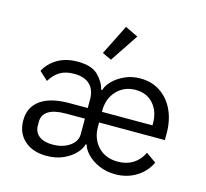

<svg xmlns="http://www.w3.org/2000/svg" viewBox="-112 -906 1123 1046"><g transform="rotate(15 450.0 -383.5)"><path d="M761 -146 818 -106Q793 -52 741 -20Q689 12 623 12Q572 12 530.5 -6.5Q489 -25 463.5 -52Q438 -79 432 -104H426Q421 -80 396.5 -53Q372 -26 330.5 -7Q289 12 235 12Q157 12 110.5 -30Q64 -72 64 -142Q64 -217 120 -257.5Q176 -298 284 -298H386V-346Q386 -401 355.5 -430Q325 -459 267 -459Q219 -459 187.5 -440Q156 -421 133 -383L85 -427Q107 -471 154.5 -499.5Q202 -528 269 -528Q347 -528 383.5 -492.5Q420 -457 431 -413H437Q443 -438 468.5 -464.5Q494 -491 534 -509.5Q574 -528 623 -528Q687 -528 735.5 -495.5Q784 -463 810.5 -406Q837 -349 837 -276V-238H466V-214Q466 -146 507.5 -102Q549 -58 619 -58Q668 -58 704 -80.5Q740 -103 761 -146ZM148 -157V-136Q148 -98 175.5 -77Q203 -56 251 -56Q309 -56 347.5 -83Q386 -110 386 -150V-238H280Q213 -238 180.5 -217Q148 -196 148 -157ZM751 -309Q751 -377 713.5 -419Q676 -461 614 -461Q549 -461 507.5 -417Q466 -373 466 -305V-298H751ZM440 -585 388 -609 473 -779 546 -744Z"/></g></svg>

Font: iA Writer Duo V
Style: Regular
Weight: 400
Designer: Mike Abbink, Paul van der Laan, Pieter van Rosmalen, Oliver Reichenstein
Foundry: Information Architects Inc.
Version: Version 2.000